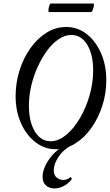

<svg xmlns="http://www.w3.org/2000/svg" viewBox="-20 -828 619 1082"><path d="M294 13Q231 13 179.5 -27Q128 -67 98 -134.5Q68 -202 68 -286Q68 -361 90 -431Q112 -501 151.5 -556.5Q191 -612 242.5 -644Q294 -676 353 -676Q417 -676 468 -636.5Q519 -597 549 -529Q579 -461 579 -376Q579 -301 556.5 -231.5Q534 -162 494.5 -106.5Q455 -51 403.5 -19Q352 13 294 13ZM265 -32Q309 -32 352 -67Q395 -102 429.5 -160.5Q464 -219 484.5 -289.5Q505 -360 505 -431Q505 -521 471.5 -576Q438 -631 382 -631Q346 -631 311 -607.5Q276 -584 246 -543.5Q216 -503 192.5 -451.5Q169 -400 156 -344Q143 -288 143 -233Q143 -142 176.5 -87Q210 -32 265 -32ZM287 234Q259 234 239.5 217.5Q220 201 220 168Q220 139 235.5 106Q251 73 278 43Q305 13 340 -5H376Q333 19 308 58.5Q283 98 283 131Q283 159 299.5 172.5Q316 186 336 186Q347 186 357 182.5Q367 179 375 171Q378 169 382 174Q386 179 384 182Q365 207 339 220.5Q313 234 287 234ZM256 -760Q252 -760 253 -772Q254 -784 258 -796Q262 -808 266 -808H506Q511 -808 509 -796Q507 -784 502.5 -772Q498 -760 493 -760Z"/></svg>

Font: Junicode Two Beta Condensed
Style: Italic
Weight: 400
Width: 3
Italic angle: -9°
Version: Version 1.053; ttfautohint (v1.8.4)